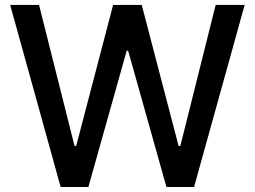

<svg xmlns="http://www.w3.org/2000/svg" viewBox="-20 -747 1018 767"><path d="M222.3 0H333.1L486.2 -544.7H491.8L644.9 0H755.3L957.4 -727.3H841.6L700.3 -163.7H693.5L546.2 -727.3H431.8L284.4 -164.1H277.7L136 -727.3H20.6Z"/></svg>

Font: Magic Ui Pro Medium
Style: Regular
Weight: 500
Designer: Stefan Endress, Andreas Faust
Version: Version 1.000;FEAKit 1.0